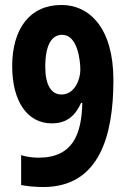

<svg xmlns="http://www.w3.org/2000/svg" viewBox="-20 -742 510 772"><path d="M154 10C381 10 436 -199 436 -420C436 -628 341 -722 227 -722C99 -722 29 -625 29 -476C29 -336 89 -246 188 -246C253 -246 284 -281 306 -328H311C308 -204 274 -108 135 -108C110 -108 85 -112 65 -118V2C88 7 127 10 154 10ZM227 -362C187 -362 162 -399 162 -473C162 -569 192 -602 230 -602C291 -602 303 -502 303 -461C303 -422 280 -362 227 -362Z"/></svg>

Font: Noto Sans Malayalam ExtraCondensed
Style: Bold
Weight: 700
Width: 2
Designer: Jelle Bosma - Monotype Design Team
Foundry: Monotype Imaging Inc.
Version: Version 2.104